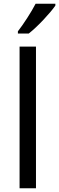

<svg xmlns="http://www.w3.org/2000/svg" viewBox="-20 -1010 317 1030"><path d="M277 -980V-990H171C148 -945 105 -879 76 -842V-830H134C181 -866 252 -943 277 -980ZM173 0V-760H85V0Z"/></svg>

Font: Noto Sans Psalter Pahlavi
Style: Regular
Weight: 400
Designer: Monotype Design Team
Foundry: Monotype Imaging Inc.
Version: Version 2.002